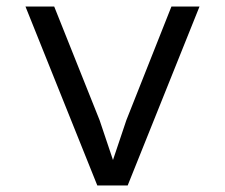

<svg xmlns="http://www.w3.org/2000/svg" viewBox="-20 -568 690 588"><path d="M278 0 58 -548H146L285 -200L326 -78L367 -200L505 -548H591L371 0Z"/></svg>

Font: Azeret Mono Thin Light
Style: Regular
Weight: 300
Version: Version 1.002